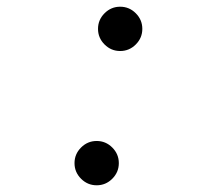

<svg xmlns="http://www.w3.org/2000/svg" viewBox="-20 -552 640 572"><path d="M268 0Q241 0 221.5 -19.5Q202 -39 202 -66Q202 -93 221.5 -112.5Q241 -132 268 -132Q295 -132 314.5 -112.5Q334 -93 334 -66Q334 -39 314.5 -19.5Q295 0 268 0ZM338 -400Q311 -400 291.5 -419.5Q272 -439 272 -466Q272 -493 291.5 -512.5Q311 -532 338 -532Q365 -532 384.5 -512.5Q404 -493 404 -466Q404 -439 384.5 -419.5Q365 -400 338 -400Z"/></svg>

Font: DM Mono Light
Style: Italic
Weight: 300
Italic angle: -10°
Designer: Colophon Foundry
Foundry: Colophon Foundry
Version: Version 1.000; ttfautohint (v1.8.2.53-6de2)